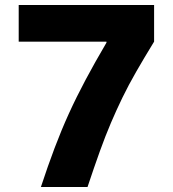

<svg xmlns="http://www.w3.org/2000/svg" viewBox="-20 -750 693 770"><path d="M144 0Q172 -85 199 -156.5Q226 -228 256 -294Q286 -360 323 -429.5Q360 -499 407 -579V-583H55V-730H598V-583Q557 -516 526 -462Q495 -408 471 -358.5Q447 -309 425 -257.5Q403 -206 380.5 -143.5Q358 -81 331 0Z"/></svg>

Font: M PLUS 2 ExtraBold
Style: Regular
Weight: 800
Version: Version 1.001